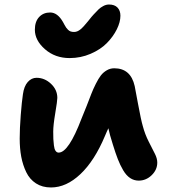

<svg xmlns="http://www.w3.org/2000/svg" viewBox="-20 -808 747 847"><path d="M287.1 -551.8Q223.1 -551.8 178.5 -590.8Q133.8 -629.9 133.8 -676.8Q133.8 -712.9 152.6 -732.9Q171.4 -752.9 201.2 -752.9Q233.9 -752.9 257.8 -710.9Q259.3 -708 264.4 -698.7Q269.5 -689.5 272 -686Q274.4 -682.6 279.8 -677Q285.2 -671.4 291.7 -669.2Q298.3 -667 307.1 -667Q320.8 -667 334.5 -678Q348.1 -689 367.7 -713.6Q387.2 -738.3 393.1 -744.1Q408.2 -760.3 415.5 -767.3Q422.9 -774.4 435.3 -781.2Q447.8 -788.1 460.9 -788.1Q485.4 -788.1 498.3 -774.7Q511.2 -761.2 511.2 -738.8Q511.2 -710.4 495.1 -678.2Q479 -646 451.2 -617.7Q423.3 -589.4 379.6 -570.6Q335.9 -551.8 287.1 -551.8ZM205.1 19Q166.5 19 138.7 1Q110.8 -17.1 95.7 -48.6Q80.6 -80.1 73.7 -116.7Q66.9 -153.3 66.9 -196.8Q66.9 -240.2 71.5 -300.3Q76.2 -360.4 81.1 -392.1Q85.9 -427.7 102.5 -446.3Q119.1 -464.8 141.1 -464.8Q176.8 -464.8 204.8 -438.5Q232.9 -412.1 232.9 -376Q232.9 -363.3 223.9 -309.6Q214.8 -255.9 214.8 -228Q214.8 -206.5 215.3 -194.8Q215.8 -183.1 217.8 -166.7Q219.7 -150.4 225.1 -142.6Q230.5 -134.8 238.8 -134.8Q282.7 -134.8 339.8 -285.2Q349.1 -307.1 362.1 -340.3Q375 -373.5 382.8 -393.8Q390.6 -414.1 402.6 -438Q414.6 -461.9 425 -475.3Q435.5 -488.8 450.9 -497.8Q466.3 -506.8 483.9 -506.8Q556.6 -506.8 574.2 -428.2Q575.7 -421.4 588.9 -349.9Q602.1 -278.3 609.9 -252Q619.6 -215.3 636.2 -182.9Q652.8 -150.4 663.3 -129.6Q673.8 -108.9 673.8 -90.8Q673.8 -59.1 649.2 -35.2Q624.5 -11.2 591.8 -11.2Q571.3 -11.2 554.2 -22.5Q537.1 -33.7 523.4 -56.9Q509.8 -80.1 499.8 -106Q489.7 -131.8 478 -169.9Q463.4 -215.8 458 -242.2Q456.5 -239.3 451.2 -227.3Q445.8 -215.3 442.9 -208Q397 -98.6 334.7 -39.8Q272.5 19 205.1 19Z"/></svg>

Font: Shantell Sans Irregular
Style: Bold
Weight: 700
Designer: Stephen Nixon, Anya Danilova, Shantell Martin
Foundry: Arrow Type
Version: Version 1.006;[9816181b4]